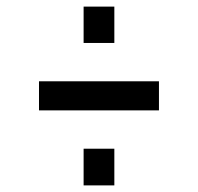

<svg xmlns="http://www.w3.org/2000/svg" viewBox="-20 -587 600 581"><path d="M233 -567H326V-457H233ZM98 -341H461V-253H98ZM233 -137H326V-26H233Z"/></svg>

Font: sheba-seeBold
Style: Regular
Weight: 600
Designer: Mohamed Galeb, the designers
Foundry: Kief Type Foundry
Version: Version 2.010; ttfautohint (v1.5.33-1714) -l 8 -r 50 -G 200 